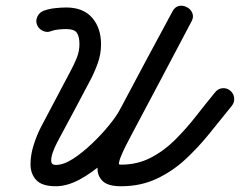

<svg xmlns="http://www.w3.org/2000/svg" viewBox="-20 -610 834 667"><path d="M158 -502Q144 -496 129.5 -502.5Q115 -509 109 -523Q103 -537 109.5 -551.5Q116 -566 130 -572Q148 -579 170 -581.5Q192 -584 210 -584Q210 -584 210 -584Q210 -584 210 -584Q269 -584 300 -548.5Q331 -513 331 -456Q331 -422 319.5 -390Q308 -358 293 -330Q267 -280 240.5 -231Q214 -182 188 -133Q185 -127 177 -112Q169 -97 163 -79.5Q157 -62 158 -49.5Q159 -37 174 -37Q201 -37 234 -58.5Q267 -80 300 -111.5Q333 -143 359 -175Q385 -207 397 -230Q442 -315 487.5 -400Q533 -485 579 -570Q588 -587 602.5 -589.5Q617 -592 629 -585Q642 -579 648 -565Q654 -551 645 -535Q593 -436 541 -338Q489 -240 437 -142Q427 -123 417 -103.5Q407 -84 399 -64Q397 -59 395.5 -54Q394 -49 393 -43Q393 -41 393.5 -37.5Q394 -34 392 -35Q391 -35 390.5 -36.5Q390 -38 389 -39Q388 -40 393.5 -39Q399 -38 401 -38Q457 -38 503.5 -62Q550 -86 588.5 -124.5Q627 -163 661 -206.5Q695 -250 727 -289Q727 -289 727 -289Q727 -289 727 -289Q737 -302 752.5 -303.5Q768 -305 780 -295Q792 -285 793.5 -269.5Q795 -254 785 -242Q747 -195 707.5 -146Q668 -97 623 -55.5Q578 -14 523 11.5Q468 37 401 37Q358 37 339.5 21.5Q321 6 319 -19Q317 -44 325.5 -73Q334 -102 347 -129.5Q360 -157 371 -177Q423 -275 475 -373.5Q527 -472 579 -570Q587 -586 602 -589Q617 -592 629 -585Q642 -579 648 -565Q654 -551 645 -535Q599 -450 553.5 -364.5Q508 -279 463 -194Q445 -162 413 -122Q381 -82 340 -45.5Q299 -9 256 14Q213 37 174 37Q126 37 106 15.5Q86 -6 86 -39Q86 -72 97 -106.5Q108 -141 122 -168Q148 -217 174 -266.5Q200 -316 226 -365Q237 -385 246.5 -408.5Q256 -432 256 -456Q256 -483 247 -496Q238 -509 210 -509Q210 -509 210 -509Q209 -509 209 -509Q198 -509 183 -507.5Q168 -506 158 -502Q158 -502 158 -502Q158 -502 158 -502Z"/></svg>

Font: FRB American Cursive Guidelines Extrabold
Style: Bold Italic
Weight: 800
Italic angle: -25°
Version: Version 2.0;Modular Font Editor K font №1